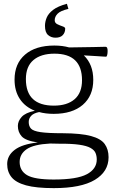

<svg xmlns="http://www.w3.org/2000/svg" viewBox="-20 -763 614 1016"><path d="M264 -160.5Q222 -160.5 187 -170Q157.5 -164 144.8 -150Q132 -136 132 -117.5Q132 -95.5 144 -82.5Q156 -69.5 194.5 -63.8Q233 -58 312.5 -58Q409 -57.5 461.5 -43.2Q514 -29 534.2 -0.8Q554.5 27.5 554.5 69Q554.5 145 481.8 188.8Q409 232.5 264.5 232.5Q171.5 232.5 117.8 217.8Q64 203 41 174.5Q18 146 18 105Q18 60 58 29.8Q98 -0.5 180 -9Q115.5 -18.5 95 -41.2Q74.5 -64 74.5 -96.5Q74.5 -122 94.5 -144.2Q114.5 -166.5 164.5 -177Q113 -197 85 -239.2Q57 -281.5 57 -341.5Q57 -426.5 112.8 -474.2Q168.5 -522 267.5 -522Q310.5 -522 346 -512Q424 -512.5 475 -514Q526 -515.5 539 -515.5Q549.5 -515.5 549.5 -493.5Q549.5 -480.5 547.2 -471.8Q545 -463 541 -463Q535 -463 525 -463.8Q515 -464.5 491.8 -466Q468.5 -467.5 423.5 -470Q473.5 -422 473.5 -340.5Q473.5 -256 418 -208.2Q362.5 -160.5 264 -160.5ZM265 -204Q335.5 -204 374.8 -238Q414 -272 414 -338.5Q414 -479 268 -479Q197 -479 157 -445.2Q117 -411.5 117 -344.5Q117 -204 265 -204ZM84 94Q84 140.5 123.2 163.8Q162.5 187 264.5 187Q387 187 439.5 159Q492 131 492 81Q492 62 485.5 46.5Q479 31 459 19.8Q439 8.5 399.5 2.8Q360 -3 294 -2.5Q268 -2.5 245.5 -3.5Q158.5 1 121.2 26.5Q84 52 84 94ZM325 -611.5Q325 -591 312.2 -577.2Q299.5 -563.5 273.5 -563.5Q250.5 -563.5 234.2 -577.8Q218 -592 218 -626.5Q218 -647.5 227 -669.5Q236 -691.5 261 -710.8Q286 -730 334 -743L342 -716Q299.5 -706 284.5 -690.2Q269.5 -674.5 269.5 -656Q269.5 -641.5 283.5 -634.8Q297.5 -628 311.2 -623.5Q325 -619 325 -611.5Z"/></svg>

Font: Newsreader Caption Light
Style: Regular
Weight: 300
Designer: Hugues Gentile
Foundry: Production Type
Version: Version 1.001